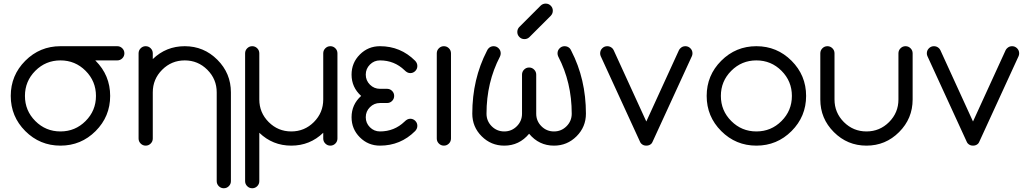

<svg xmlns="http://www.w3.org/2000/svg" viewBox="-20 -801 5665 1056"><path d="M507.8 -273.4Q507.8 -354.5 450.7 -411.6Q393.6 -468.8 312.5 -468.8Q231.4 -468.8 174.3 -411.6Q117.2 -354.5 117.2 -273.4Q117.2 -192.4 174.3 -135.3Q231.4 -78.1 312.5 -78.1Q393.6 -78.1 450.7 -135.3Q507.8 -192.4 507.8 -273.4ZM503.9 -468.8Q504.9 -467.8 505.9 -466.8Q585.9 -386.7 585.9 -273.4Q585.9 -160.2 505.9 -80.1Q425.8 0 312.5 0Q199.2 0 119.1 -80.1Q39.1 -160.2 39.1 -273.4Q39.1 -386.7 119.1 -466.8Q199.2 -546.9 312.5 -546.9H625Q641.1 -546.9 652.6 -535.4Q664.1 -523.9 664.1 -507.8Q664.1 -491.7 652.6 -480.2Q641.1 -468.8 625 -468.8Z M1171.9 -293Q1171.9 -365.7 1120.4 -417.2Q1068.8 -468.8 996.1 -468.8Q923.3 -468.8 871.8 -417.2Q820.3 -365.7 820.3 -293V-39.1Q820.3 -22.9 808.8 -11.5Q797.4 0 781.2 0Q765.1 0 753.7 -11.5Q742.2 -22.9 742.2 -39.1V-507.8Q742.2 -523.9 753.7 -535.4Q765.1 -546.9 781.2 -546.9Q797.4 -546.9 808.8 -535.4Q820.3 -523.9 820.3 -507.8V-476.1Q893.6 -546.9 996.1 -546.9Q1101.1 -546.9 1175.5 -472.4Q1250 -397.9 1250 -293V195.3Q1250 211.4 1238.5 222.9Q1227.1 234.4 1210.9 234.4Q1194.8 234.4 1183.3 222.9Q1171.9 211.4 1171.9 195.3Z M1406.2 -253.9Q1406.2 -181.2 1457.8 -129.6Q1509.3 -78.1 1582 -78.1Q1654.8 -78.1 1706.3 -129.6Q1757.8 -181.2 1757.8 -253.9V-507.8Q1757.8 -523.9 1769.3 -535.4Q1780.8 -546.9 1796.9 -546.9Q1813 -546.9 1824.5 -535.4Q1835.9 -523.9 1835.9 -507.8V-39.1Q1835.9 -22.9 1824.5 -11.5Q1813 0 1796.9 0Q1780.8 0 1769.3 -11.5Q1757.8 -22.9 1757.8 -39.1V-70.8Q1684.6 0 1582 0Q1479.5 0 1406.2 -70.8V195.3Q1406.2 211.4 1394.8 222.9Q1383.3 234.4 1367.2 234.4Q1351.1 234.4 1339.6 222.9Q1328.1 211.4 1328.1 195.3V-507.8Q1328.1 -523.9 1339.6 -535.4Q1351.1 -546.9 1367.2 -546.9Q1383.3 -546.9 1394.8 -535.4Q1406.2 -523.9 1406.2 -507.8Z M2069.8 -546.9Q2183.1 -546.9 2263.2 -466.8Q2275.4 -454.1 2275.4 -438Q2275.4 -421.9 2263.9 -410.4Q2252.4 -398.9 2236.3 -398.9Q2220.2 -398.9 2205.1 -414.6Q2148.9 -468.8 2069.8 -468.8Q2037.6 -468.8 2014.6 -445.8Q1991.7 -422.9 1991.7 -390.6Q1991.7 -358.4 2014.6 -335.4Q2037.6 -312.5 2069.8 -312.5H2108.9Q2125 -312.5 2136.5 -301Q2147.9 -289.6 2147.9 -273.4Q2147.9 -257.3 2136.5 -245.8Q2125 -234.4 2108.9 -234.4H2069.8Q2037.6 -234.4 2014.6 -211.4Q1991.7 -188.5 1991.7 -156.2Q1991.7 -124 2014.6 -101.1Q2037.6 -78.1 2069.8 -78.1Q2148.9 -78.1 2205.1 -132.3Q2220.2 -147.9 2236.3 -147.9Q2252.4 -147.9 2263.9 -136.5Q2275.4 -125 2275.4 -108.9Q2275.4 -92.8 2263.2 -80.1Q2183.1 0 2069.8 0Q2004.9 0 1959.2 -45.7Q1913.6 -91.3 1913.6 -156.2Q1913.6 -226.1 1966.3 -273.4Q1913.6 -320.8 1913.6 -390.6Q1913.6 -455.6 1959.2 -501.2Q2004.9 -546.9 2069.8 -546.9Z M2382.3 -507.8Q2382.3 -523.9 2393.8 -535.4Q2405.3 -546.9 2421.4 -546.9Q2437.5 -546.9 2449 -535.4Q2460.4 -523.9 2460.4 -507.8V-39.1Q2460.4 -22.9 2449 -11.5Q2437.5 0 2421.4 0Q2405.3 0 2393.8 -11.5Q2382.3 -22.9 2382.3 -39.1Z M2851.1 -390.6Q2851.1 -406.7 2862.5 -418.2Q2874 -429.7 2890.1 -429.7Q2906.2 -429.7 2917.7 -418.2Q2929.2 -406.7 2929.2 -390.6V-175.8Q2929.2 -135.3 2957.8 -106.7Q2986.3 -78.1 3026.9 -78.1Q3067.4 -78.1 3095.9 -106.7Q3124.5 -135.3 3124.5 -175.8Q3124.5 -348.1 3050.3 -490.2Q3046.4 -498 3046.4 -507.8Q3046.4 -523.9 3057.9 -535.4Q3069.3 -546.9 3085.4 -546.9Q3101.6 -546.9 3113.3 -535.6Q3118.2 -530.3 3122.1 -521.5Q3202.6 -365.7 3202.6 -175.8Q3202.6 -103 3151.1 -51.5Q3099.6 0 3026.9 0Q2944.3 0 2890.1 -65.4Q2835.9 0 2753.4 0Q2680.7 0 2629.2 -51.5Q2577.6 -103 2577.6 -175.8Q2577.6 -365.7 2658.2 -521.5Q2662.1 -530.3 2667.5 -535.6Q2678.7 -546.9 2694.8 -546.9Q2710.9 -546.9 2722.4 -535.4Q2733.9 -523.9 2733.9 -507.8Q2733.9 -498 2730 -490.2Q2655.8 -348.1 2655.8 -175.8Q2655.8 -135.3 2684.3 -106.7Q2712.9 -78.1 2753.4 -78.1Q2793.9 -78.1 2822.5 -106.7Q2851.1 -135.3 2851.1 -175.8ZM3009.8 -714.8 2891.1 -596.2Q2879.9 -585.9 2864.3 -585.9Q2848.1 -585.9 2836.7 -597.4Q2825.2 -608.9 2825.2 -625Q2825.2 -640.1 2835 -651.4L2953.6 -770Q2965.3 -781.2 2981.4 -781.2Q2997.6 -781.2 3009 -769.8Q3020.5 -758.3 3020.5 -742.2Q3020.5 -726.6 3009.8 -714.8Z M3562.5 -10.7Q3551.8 0 3534.7 0Q3517.6 0 3506.8 -11.2Q3503.4 -14.2 3500.5 -20.5L3283.7 -492.7Q3280.8 -499.5 3280.8 -507.8Q3280.8 -523.9 3292.2 -535.4Q3303.7 -546.9 3319.8 -546.9Q3335.9 -546.9 3347.7 -535.6Q3351.6 -531.7 3355 -525.4L3534.7 -132.8L3714.4 -525.4Q3717.8 -531.7 3722.2 -535.6Q3733.4 -546.9 3749.5 -546.9Q3765.6 -546.9 3777.1 -535.4Q3788.6 -523.9 3788.6 -507.8Q3788.6 -499.5 3785.6 -492.7L3568.8 -20.5Q3565.9 -14.2 3562.5 -10.7Z M4413.6 -273.4Q4413.6 -160.2 4333.5 -80.1Q4253.4 0 4140.1 0Q4026.9 0 3946.8 -80.1Q3866.7 -160.2 3866.7 -273.4Q3866.7 -386.7 3946.8 -466.8Q4026.9 -546.9 4140.1 -546.9Q4253.4 -546.9 4333.5 -466.8Q4413.6 -386.7 4413.6 -273.4ZM4140.1 -468.8Q4059.1 -468.8 4002 -411.6Q3944.8 -354.5 3944.8 -273.4Q3944.8 -192.4 4002 -135.3Q4059.1 -78.1 4140.1 -78.1Q4221.2 -78.1 4278.3 -135.3Q4335.4 -192.4 4335.4 -273.4Q4335.4 -354.5 4278.3 -411.6Q4221.2 -468.8 4140.1 -468.8Z M4745.6 0Q4640.6 0 4566.2 -74.5Q4491.7 -148.9 4491.7 -253.9V-507.8Q4491.7 -523.9 4503.2 -535.4Q4514.6 -546.9 4530.8 -546.9Q4546.9 -546.9 4558.3 -535.4Q4569.8 -523.9 4569.8 -507.8V-253.9Q4569.8 -181.2 4621.3 -129.6Q4672.9 -78.1 4745.6 -78.1Q4818.4 -78.1 4869.9 -129.6Q4921.4 -181.2 4921.4 -253.9V-507.8Q4921.4 -523.9 4932.9 -535.4Q4944.3 -546.9 4960.4 -546.9Q4976.6 -546.9 4988 -535.4Q4999.5 -523.9 4999.5 -507.8V-253.9Q4999.5 -148.9 4925 -74.5Q4850.6 0 4745.6 0Z M5359.4 -10.7Q5348.6 0 5331.5 0Q5314.5 0 5303.7 -11.2Q5300.3 -14.2 5297.4 -20.5L5080.6 -492.7Q5077.6 -499.5 5077.6 -507.8Q5077.6 -523.9 5089.1 -535.4Q5100.6 -546.9 5116.7 -546.9Q5132.8 -546.9 5144.5 -535.6Q5148.4 -531.7 5151.9 -525.4L5331.5 -132.8L5511.2 -525.4Q5514.6 -531.7 5519 -535.6Q5530.3 -546.9 5546.4 -546.9Q5562.5 -546.9 5574 -535.4Q5585.4 -523.9 5585.4 -507.8Q5585.4 -499.5 5582.5 -492.7L5365.7 -20.5Q5362.8 -14.2 5359.4 -10.7Z"/></svg>

Font: Comfortaa
Style: Regular
Weight: 400
Designer: Johan Aakerlund - aajohan
Foundry: Johan Aakerlund
Version: Version 2.004 2013